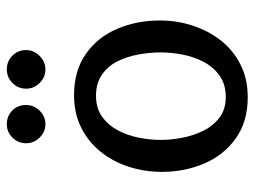

<svg xmlns="http://www.w3.org/2000/svg" viewBox="-114 -638 764 577"><g transform="rotate(-90 268.5 -349.0)"><path d="M265 13Q192 13 141.5 -23Q91 -59 66 -118Q41 -177 41 -245Q41 -296 56 -343.5Q71 -391 101 -428.5Q131 -466 174 -487.5Q217 -509 271 -509Q345 -509 395.5 -473.5Q446 -438 471 -379Q496 -320 496 -251Q496 -200 480.5 -152.5Q465 -105 436 -68Q407 -31 364 -9Q321 13 265 13ZM266 -53Q304 -53 330 -71.5Q356 -90 371.5 -119.5Q387 -149 393.5 -183Q400 -217 400 -248Q400 -280 394 -314Q388 -348 374 -377Q360 -406 334 -424.5Q308 -443 270 -443Q232 -443 206.5 -424.5Q181 -406 165.5 -376.5Q150 -347 143.5 -313Q137 -279 137 -248Q137 -218 143.5 -184Q150 -150 164.5 -120.5Q179 -91 204 -72Q229 -53 266 -53ZM242 -653Q242 -630 225 -612.5Q208 -595 184 -595Q161 -595 144 -612.5Q127 -630 127 -653Q127 -677 144 -694Q161 -711 184 -711Q209 -711 225.5 -694.5Q242 -678 242 -653ZM407 -653Q407 -630 389.5 -612.5Q372 -595 349 -595Q325 -595 308 -612.5Q291 -630 291 -653Q291 -677 308 -694Q325 -711 349 -711Q373 -711 390 -694.5Q407 -678 407 -653Z"/></g></svg>

Font: Rosario Medium
Style: Regular
Weight: 500
Version: Version 1.201